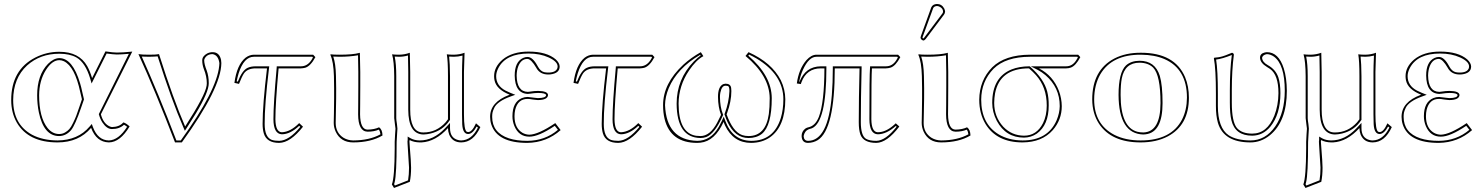

<svg xmlns="http://www.w3.org/2000/svg" viewBox="-20 -703 7426 961"><path d="M276.9 -443.8Q376 -443.8 416.5 -372.1Q430.2 -347.7 440.9 -312L507.8 -445.8Q546.4 -439.9 564.9 -439.9Q594.2 -439.9 642.1 -444.8L484.9 -130.9Q497.6 -83 531.2 -69.3Q536.6 -67.4 540 -66.9Q578.6 -67.9 597.2 -90.3Q609.9 -87.4 628.9 -70.3Q581.1 9.3 524.9 9.8Q462.4 8.3 436 -63Q374 9.8 268.1 9.8Q122.6 9.8 64.5 -88.9Q36.1 -138.2 36.1 -202.1Q36.1 -353.5 156.7 -415Q213.4 -443.8 276.9 -443.8ZM390.1 -206.1 381.8 -241.2Q354.5 -370.1 299.8 -396.5Q288.1 -401.9 276.9 -401.9Q241.2 -401.9 210 -353Q176.3 -299.8 175.8 -226.1Q175.8 -115.7 218.3 -62Q242.7 -32.2 275.9 -32.2Q292 -32.2 304.9 -39.6Q317.9 -46.9 326.9 -56.9Q335.9 -66.9 345.9 -87.9Q356 -108.9 361.6 -123.5Q367.2 -138.2 377 -167.5ZM276.9 -434.1Q181.2 -434.1 115.7 -375.5Q46.4 -312 45.9 -202.1Q45.9 -80.6 140.1 -28.8Q193.4 -0.5 268.1 0Q370.1 -1 428.2 -69.3L439.5 -82.5L445.3 -66.4Q470.2 -1 524.9 0Q573.7 -1.5 616.2 -68.4Q607.4 -75.2 600.6 -78.6Q578.1 -57.1 540 -57.1Q514.6 -57.1 492.7 -89.8Q481.4 -107.4 475.6 -128.4L474.6 -131.8L625 -433.6Q585.4 -430.2 564.9 -430.2Q545.4 -430.7 513.7 -435.1L438.5 -285.2L431.6 -309.1Q407.2 -390.1 362.3 -415.5Q328.6 -434.1 276.9 -434.1ZM400.4 -205.6 386.2 -164.6Q356.4 -77.1 335.9 -51.8Q310.5 -22.5 275.9 -22Q199.2 -22 174.3 -141.1Q166 -182.1 166 -226.1Q166 -327.1 220.2 -383.3Q248.5 -411.6 276.9 -412.1Q343.3 -412.1 380.9 -286.1Q387.2 -265.1 391.6 -243.2Z M906.7 -69.8Q1007.3 -225.6 1014.2 -274.9Q1014.6 -281.2 1015.1 -286.1Q1015.1 -320.3 1000.5 -356.9Q992.2 -378.9 992.2 -400.9Q992.2 -421.9 1017.1 -435.5Q1030.3 -441.9 1043.9 -441.9Q1078.1 -441.9 1086.4 -403.3Q1087.9 -395 1087.9 -387.2Q1086.9 -262.2 890.1 9.8H856Q757.8 -246.1 672.9 -432.1Q689.9 -429.2 726.1 -429.2Q763.2 -429.2 775.9 -432.1Q847.7 -205.1 906.7 -69.8ZM915.5 -64 905.3 -48.3 897.9 -65.4Q839.4 -199.7 769 -420.9Q753.9 -419.4 726.1 -418.9Q702.1 -418.9 689.5 -419.9Q770.5 -240.2 862.8 0H884.8Q1064.9 -249.5 1077.1 -373Q1077.6 -380.9 1078.1 -387.2Q1072.3 -427.7 1043.9 -432.1Q1015.6 -432.1 1003.9 -408.7Q1002 -404.3 1002 -400.9Q1002 -382.3 1014.6 -350.1Q1024.9 -321.8 1024.9 -286.1Q1024.9 -241.7 960 -134.8Q941.4 -104 915.5 -64Z M1250.5 -429.2H1547.4L1558.6 -417Q1534.7 -372.1 1507.3 -363.8Q1497.1 -361.3 1486.3 -360.8H1374.5Q1358.4 -185.1 1358.4 -106Q1359.4 -42 1390.6 -41Q1433.6 -42.5 1477.5 -86.9L1496.6 -68.8Q1433.6 11.2 1377.4 12.2Q1314.5 12.2 1300.3 -35.6Q1294.4 -55.7 1294.4 -83Q1294.4 -178.7 1316.4 -360.8H1260.3Q1218.3 -360.8 1200.7 -335Q1190.4 -319.3 1176.3 -283.2L1153.3 -288.1Q1165.5 -378.9 1209 -414.1Q1228.5 -428.7 1250.5 -429.2ZM1250.5 -418.9Q1200.7 -418.9 1174.3 -335.4Q1168.5 -315.9 1164.6 -295.9L1170.4 -294.4Q1191.9 -350.6 1219.2 -363.3Q1235.4 -371.1 1260.3 -371.1H1327.6L1326.2 -359.9Q1304.2 -178.2 1304.7 -83Q1304.7 -16.1 1340.3 -2.9Q1355 2 1377.4 2Q1426.8 1 1482.9 -67.9L1477.5 -73.2Q1433.1 -31.2 1390.6 -30.8Q1349.1 -32.7 1348.6 -106Q1348.6 -186.5 1364.7 -361.8L1365.2 -371.1H1486.3Q1518.6 -371.1 1539.1 -402.8Q1543 -408.7 1546.4 -415.5L1543 -418.9Z M1652.3 -261.2 1651.4 -321.8Q1649.4 -394.5 1633.3 -429.2L1635.3 -431.2Q1647.5 -429.2 1679.2 -429.2Q1745.6 -429.2 1778.3 -438Q1780.3 -438.5 1781.2 -439Q1781.2 -438 1783.2 -342.8V-272Q1783.2 -236.8 1782.7 -178.2Q1782.2 -143.1 1782.2 -130.9Q1783.2 -55.2 1819.3 -54.2Q1854 -54.7 1877.4 -65.9Q1894 -54.2 1894.5 -24.9Q1835.9 9.8 1747.6 9.8Q1685.5 9.8 1660.2 -43.9Q1650.4 -65.4 1650.4 -87.9Q1650.4 -98.1 1651.4 -135.3Q1652.8 -222.7 1652.3 -261.2ZM1662.6 -261.2Q1663.1 -222.2 1661.1 -134.8Q1660.2 -98.1 1660.2 -87.9Q1660.2 -38.1 1699.7 -13.2Q1721.2 -0.5 1747.6 0Q1829.6 -0.5 1884.3 -30.8Q1882.3 -45.9 1876 -54.2Q1853 -43.9 1819.3 -43.9Q1772.9 -45.4 1772.5 -130.9Q1772.5 -143.6 1772.9 -178.7Q1773.4 -237.8 1773.4 -272V-342.8Q1773.4 -369.6 1772 -426.3Q1730 -418.9 1679.2 -418.9Q1665.5 -418.9 1647.9 -419.9Q1660.2 -385.7 1661.6 -322.3Z M2302.2 -342.8V-130.9Q2302.2 -51.3 2316.4 -43.5Q2320.3 -42 2323.2 -42Q2342.3 -42 2361.3 -83.5Q2361.8 -85 2362.3 -85.9L2384.3 -66.9Q2349.6 9.3 2288.6 9.8Q2245.1 9.8 2228.5 -28.8Q2222.7 -43.9 2222.2 -62Q2160.2 5.9 2090.3 9.8Q2085.4 10.3 2080.6 9.8Q2051.3 9.3 2030.3 -2V-0.5Q2029.8 3.4 2029.3 4.9Q2029.3 12.2 2031.7 40.5Q2037.1 103 2037.6 136.2Q2037.6 175.8 2031.2 207L1952.1 237.8L1941.4 220.2Q1955.1 184.6 1955.6 40Q1955.6 25.4 1955.6 6.8Q1955.6 -7.3 1957.5 -30.3Q1959.5 -49.8 1959.5 -59.1Q1959.5 -64 1957 -78.6Q1953.6 -101.6 1953.1 -111.8V-321.8Q1952.6 -395.5 1942.4 -431.2Q1955.1 -429.2 1977.5 -429.2Q2006.8 -429.7 2031.2 -439Q2031.2 -438 2033.2 -342.8V-153.8Q2033.2 -47.4 2089.8 -40.5Q2094.7 -40 2099.6 -40Q2164.6 -40 2210.4 -90.8Q2217.3 -98.6 2222.2 -106V-321.8Q2222.2 -398.9 2216.3 -431.2Q2229 -429.2 2251.5 -429.2Q2280.8 -429.7 2305.2 -439Q2305.2 -438 2302.2 -342.8ZM2292.5 -342.8Q2292.5 -369.1 2294.9 -424.8Q2272.9 -418.9 2251.5 -418.9Q2240.2 -418.9 2228 -419.9Q2231.9 -386.7 2232.4 -321.8V-103L2230.5 -100.6Q2196.8 -49.8 2135.3 -34.7Q2116.7 -30.3 2099.6 -29.8Q2023.9 -31.2 2023.4 -153.8V-342.8Q2023.4 -369.1 2022 -425.3Q2000 -418.9 1977.5 -418.9Q1966.8 -418.9 1955.6 -419.9Q1963.4 -383.3 1963.4 -321.8V-111.8Q1963.4 -102.5 1966.8 -82.5Q1969.2 -65.4 1969.2 -59.1Q1969.2 -48.3 1967.3 -28.3Q1965.3 -5.9 1965.3 6.8Q1965.3 170.9 1955.1 210Q1953.6 214.8 1952.6 218.8L1956.5 225.6L2022.5 199.7Q2027.3 169.9 2027.3 136.2Q2027.3 127 2020 17.6Q2019.5 9.3 2019.5 4.9Q2019.5 0.5 2020.5 -2.9V-19.5L2035.6 -10.7Q2054.2 -0.5 2080.6 0Q2149.4 0 2207 -60.5Q2211.4 -64.9 2214.8 -68.8L2232.4 -87.9V-62Q2232.4 -12.2 2273.4 -2Q2280.8 0 2288.6 0Q2341.3 -1.5 2372.1 -64.5L2365.7 -69.8Q2345.7 -32.7 2323.2 -32.2Q2296.4 -32.2 2293.5 -81.1Q2292.5 -95.7 2292.5 -130.9Z M2555.2 -121.1Q2555.2 -62 2595.2 -38.1Q2611.3 -29.3 2629.4 -28.8Q2674.8 -29.8 2759.3 -86.9L2786.1 -51.8Q2715.8 10.7 2619.1 12.2Q2469.2 12.2 2439 -80.1Q2433.1 -98.6 2433.1 -118.2Q2433.1 -192.4 2528.8 -228Q2530.8 -228.5 2531.2 -229Q2464.4 -255.4 2455.1 -301.3Q2453.1 -311.5 2453.1 -321.8Q2453.1 -368.2 2495.6 -404.8Q2543.9 -444.8 2626 -444.8Q2716.8 -444.8 2762.2 -405.3Q2780.8 -387.7 2781.2 -370.1Q2781.2 -336.4 2734.9 -330.6Q2729 -330.1 2724.1 -330.1Q2684.1 -330.1 2666 -360.4Q2664.6 -362.8 2664.1 -363.8Q2639.2 -406.7 2620.1 -408.2Q2588.9 -408.2 2574.2 -371.6Q2566.4 -351.6 2565.9 -325.2Q2566.9 -244.1 2622.1 -243.2Q2624 -243.2 2630.4 -244.1Q2655.3 -248 2673.3 -248Q2722.2 -247.1 2723.1 -227.1Q2720.7 -202.6 2672.4 -202.1Q2668.9 -202.1 2657.2 -203.6Q2648.9 -204.6 2645 -205.1Q2629.9 -208 2621.1 -208Q2571.8 -208 2558.6 -153.3Q2555.2 -138.2 2555.2 -121.1ZM2544.9 -121.1Q2544.9 -191.9 2591.8 -211.9Q2606 -217.8 2621.1 -217.8Q2629.9 -217.3 2646.5 -214.8Q2650.4 -214.4 2658.2 -213.4Q2669.4 -211.9 2672.4 -211.9Q2712.9 -212.4 2713.4 -227.1Q2710.9 -237.8 2673.3 -237.8Q2657.2 -237.8 2631.8 -233.9H2630.9H2630.4L2625 -233.4L2623.5 -232.9H2622.1Q2557.1 -235.4 2556.2 -325.2Q2556.2 -393.6 2598.6 -413.1Q2609.4 -418 2620.1 -418Q2646 -418 2669.9 -374Q2670.4 -373 2671.4 -371.6Q2672.4 -369.1 2672.9 -368.7Q2685.5 -346.2 2704.1 -341.8Q2713.4 -339.8 2724.1 -339.8Q2762.2 -339.8 2770 -362.3Q2771 -366.7 2771 -370.1Q2771 -395 2726.1 -415.5Q2683.1 -435.1 2626 -435.1Q2512.7 -435.1 2474.6 -362.8Q2463.4 -341.3 2463.4 -321.8Q2463.4 -274.4 2510.3 -249.5Q2521.5 -243.7 2534.7 -238.3L2559.1 -228.5L2534.7 -219.7Q2502.4 -208 2481.9 -193.6Q2461.4 -179.2 2454.1 -163.6Q2446.8 -147.9 2445.1 -139.2Q2443.4 -130.4 2443.4 -118.2Q2443.4 -38.6 2526.9 -10.7Q2565.9 2 2619.1 2Q2708 1.5 2772.5 -53.2L2756.8 -73.2Q2675.3 -18.6 2629.4 -19Q2577.1 -19 2554.7 -71.8Q2544.9 -95.2 2544.9 -121.1Z M2947.8 -429.2H3244.6L3255.9 -417Q3231.9 -372.1 3204.6 -363.8Q3194.3 -361.3 3183.6 -360.8H3071.8Q3055.7 -185.1 3055.7 -106Q3056.6 -42 3087.9 -41Q3130.9 -42.5 3174.8 -86.9L3193.8 -68.8Q3130.9 11.2 3074.7 12.2Q3011.7 12.2 2997.6 -35.6Q2991.7 -55.7 2991.7 -83Q2991.7 -178.7 3013.7 -360.8H2957.5Q2915.5 -360.8 2897.9 -335Q2887.7 -319.3 2873.5 -283.2L2850.6 -288.1Q2862.8 -378.9 2906.2 -414.1Q2925.8 -428.7 2947.8 -429.2ZM2947.8 -418.9Q2897.9 -418.9 2871.6 -335.4Q2865.7 -315.9 2861.8 -295.9L2867.7 -294.4Q2889.2 -350.6 2916.5 -363.3Q2932.6 -371.1 2957.5 -371.1H3024.9L3023.4 -359.9Q3001.5 -178.2 3002 -83Q3002 -16.1 3037.6 -2.9Q3052.2 2 3074.7 2Q3124 1 3180.2 -67.9L3174.8 -73.2Q3130.4 -31.2 3087.9 -30.8Q3046.4 -32.7 3045.9 -106Q3045.9 -186.5 3062 -361.8L3062.5 -371.1H3183.6Q3215.8 -371.1 3236.3 -402.8Q3240.2 -408.7 3243.7 -415.5L3240.2 -418.9Z M3910.6 -206.1Q3910.6 -69.3 3833 -15.1Q3793.5 11.7 3739.7 12.2Q3650.4 12.2 3608.9 -75.2Q3604.5 -84.5 3601.6 -92.8Q3558.1 3.4 3485.8 11.2Q3477.5 12.2 3469.7 12.2Q3336.4 12.2 3306.6 -106.9Q3298.8 -138.7 3298.8 -176.8Q3298.8 -285.2 3400.4 -379.4Q3439.5 -415 3487.8 -441.9L3500.5 -421.9Q3464.4 -402.8 3428.7 -350.1Q3377 -273.4 3376.5 -184.1Q3376.5 -37.6 3463.9 -23.4Q3474.6 -22 3485.8 -22Q3533.7 -22 3569.3 -88.4Q3578.6 -106 3588.9 -127.9Q3574.2 -166.5 3573.7 -217.8Q3573.7 -269.5 3599.6 -281.7Q3605.5 -283.7 3610.8 -284.2Q3636.7 -284.2 3639.6 -262.7Q3640.6 -256.3 3640.6 -247.1Q3640.6 -195.3 3619.1 -136.7Q3617.7 -133.3 3616.7 -130.9Q3647.9 -43.5 3694.8 -26.9Q3710 -22 3726.6 -22Q3812.5 -22 3828.1 -132.3Q3832.5 -164.6 3832.5 -211.9Q3831.1 -323.7 3711.4 -422.9L3726.6 -441.9Q3842.8 -389.6 3888.2 -301.3Q3910.2 -255.9 3910.6 -206.1ZM3900.9 -206.1Q3900.9 -329.1 3766.6 -410.2Q3748 -420.9 3729.5 -429.7L3725.6 -424.3Q3842.3 -323.7 3842.8 -211.9Q3842.8 -73.7 3793.5 -33.2Q3766.6 -12.2 3726.6 -12.2Q3658.7 -12.2 3621.1 -92.8Q3613.8 -108.9 3607.4 -127.4L3606 -131.3L3607.4 -134.8Q3628.4 -190.4 3630.9 -247.1Q3630.9 -270 3623.5 -272.5Q3618.7 -273.9 3610.8 -273.9Q3592.3 -273.9 3585.4 -238.8Q3583.5 -228.5 3583.5 -217.8Q3584 -167.5 3598.1 -131.8L3599.6 -127.9L3597.7 -124Q3558.1 -33.7 3514.6 -17.1Q3500.5 -12.2 3485.8 -12.2Q3367.7 -14.2 3366.7 -184.1Q3366.7 -306.6 3452.6 -395.5Q3470.7 -413.6 3486.8 -425.3L3484.4 -428.7Q3369.6 -361.8 3327.1 -261.7Q3309.1 -218.3 3308.6 -176.8Q3315.9 -2 3469.7 2Q3537.1 2 3577.6 -67.9Q3585.4 -81.5 3592.8 -97.2L3602.5 -119.1L3610.8 -96.7Q3647.9 1 3739.7 2Q3853 2 3888.2 -112.8Q3900.9 -154.8 3900.9 -206.1Z M4475.1 -429.2 4486.3 -417Q4462.9 -373 4438 -364.7Q4427.7 -361.3 4414.6 -360.8H4344.2Q4341.3 -323.2 4341.3 -106Q4342.3 -42 4373.5 -41Q4413.6 -41 4455.6 -78.6Q4460 -82.5 4463.4 -85.9L4481.4 -69.8Q4419.9 11.2 4366.2 12.2Q4302.2 12.2 4286.6 -29.3Q4278.3 -52.2 4278.3 -91.8Q4278.3 -208 4282.2 -360.8H4158.2Q4158.2 -55.2 4072.8 -1.5Q4050.8 11.7 4024.4 12.2Q3998 12.2 3993.2 -13.2Q3992.7 -18.1 3992.2 -22Q3992.2 -45.4 4011.2 -59.6Q4018.6 -64.5 4026.4 -65.9Q4061 -73.2 4078.6 -118.2Q4106 -190.4 4106.4 -360.8H4088.4Q4017.6 -360.8 3991.7 -292Q3989.7 -286.6 3988.3 -282.2L3968.3 -285.2Q3978 -357.9 4016.6 -402.3Q4040.5 -428.7 4066.4 -429.2ZM4470.7 -418.9H4066.4Q4028.8 -418.9 3999 -354Q3985.8 -324.7 3980 -293.5L3981.4 -293Q4011.2 -370.1 4088.4 -371.1H4116.2V-360.8Q4116.2 -92.3 4043.9 -61Q4036.6 -58.1 4028.3 -56.2Q4007.3 -47.9 4002.4 -22Q4003.4 1.5 4024.4 2Q4125 2 4143.6 -228.5Q4148.4 -287.1 4148.4 -360.8V-371.1H4292.5V-360.8Q4288.6 -207.5 4288.6 -91.8Q4288.6 -24.4 4314.5 -8.3Q4332 2 4366.2 2Q4412.6 1 4467.8 -68.8L4463.4 -72.3Q4417 -31.2 4373.5 -30.8Q4332 -32.2 4331.5 -106Q4331.5 -325.2 4334.5 -361.8L4335 -371.1H4414.6Q4446.8 -371.1 4466.3 -401.9Q4470.2 -408.2 4474.1 -415.5Z M4595.2 -261.2 4594.2 -321.8Q4592.3 -394.5 4576.2 -429.2L4578.1 -431.2Q4590.3 -429.2 4622.1 -429.2Q4688.5 -429.2 4721.2 -438Q4723.1 -438.5 4724.1 -439Q4724.1 -438 4726.1 -342.8V-272Q4726.1 -236.8 4725.6 -178.2Q4725.1 -143.1 4725.1 -130.9Q4726.1 -55.2 4762.2 -54.2Q4796.9 -54.7 4820.3 -65.9Q4836.9 -54.2 4837.4 -24.9Q4778.8 9.8 4690.4 9.8Q4628.4 9.8 4603 -43.9Q4593.3 -65.4 4593.3 -87.9Q4593.3 -98.1 4594.2 -135.3Q4595.7 -222.7 4595.2 -261.2ZM4669.4 -683.1Q4693.8 -683.1 4706.1 -660.2Q4710 -651.9 4710.4 -645Q4709.5 -635.7 4705.1 -629.9L4613.3 -507.8Q4606.9 -500.5 4602.1 -500Q4589.8 -502.9 4587.4 -514.2Q4587.9 -517.6 4589.4 -522.9L4641.1 -666Q4648.4 -682.1 4669.4 -683.1ZM4605.5 -261.2Q4606 -222.2 4604 -134.8Q4603 -98.1 4603 -87.9Q4603 -38.1 4642.6 -13.2Q4664.1 -0.5 4690.4 0Q4772.5 -0.5 4827.1 -30.8Q4825.2 -45.9 4818.8 -54.2Q4795.9 -43.9 4762.2 -43.9Q4715.8 -45.4 4715.3 -130.9Q4715.3 -143.6 4715.8 -178.7Q4716.3 -237.8 4716.3 -272V-342.8Q4716.3 -369.6 4714.8 -426.3Q4672.9 -418.9 4622.1 -418.9Q4608.4 -418.9 4590.8 -419.9Q4603 -385.7 4604.5 -322.3ZM4669.4 -672.9Q4655.8 -671.9 4650.9 -662.6L4598.6 -519.5Q4597.7 -516.6 4597.2 -513.7Q4599.1 -511.2 4601.6 -510.3Q4604 -512.7 4605.5 -514.2L4697.3 -636.2Q4700.2 -640.6 4700.2 -645Q4700.2 -661.6 4680.7 -670.4Q4674.8 -672.9 4669.4 -672.9Z M5105.5 -23.9Q5168.9 -23.9 5200.7 -86.9Q5219.2 -125 5219.2 -174.8Q5219.2 -266.6 5165.5 -326.7Q5150.4 -343.3 5130.4 -360.8Q4984.4 -360.8 4960.4 -235.4Q4956.5 -212.9 4956.1 -188Q4956.1 -118.7 5001.5 -68.8Q5043.9 -24.4 5105.5 -23.9ZM5316.4 -360.8H5180.2Q5251 -324.2 5280.3 -247.6Q5293.9 -210.4 5294.4 -171.9Q5294.4 -103.5 5249.5 -51.8Q5195.3 9.3 5098.1 9.8Q4969.2 9.8 4912.6 -82.5Q4881.3 -134.8 4881.3 -204.1Q4882.3 -301.3 4946.3 -366.2Q5010.3 -428.7 5135.3 -429.2H5376.5L5387.2 -417Q5364.3 -373.5 5339.4 -364.7Q5328.6 -360.8 5316.4 -360.8ZM5105.5 -14.2Q5014.2 -14.2 4969.2 -98.1Q4946.3 -142.1 4946.3 -188Q4946.3 -315.9 5043 -355.5Q5081.1 -370.6 5130.4 -371.1H5133.8L5136.7 -368.7Q5205.1 -308.6 5221.7 -244.1Q5229.5 -212.9 5229 -174.8Q5229 -77.1 5169.4 -34.2Q5140.6 -14.6 5105.5 -14.2ZM5316.4 -371.1Q5347.7 -371.1 5366.7 -401.4Q5370.6 -407.7 5375 -415.5L5372.1 -418.9H5135.3Q5013.7 -418.5 4953.1 -358.9Q4891.6 -295.9 4891.1 -204.1Q4891.1 -84 4978 -30.8Q5028.3 -0.5 5098.1 0Q5224.6 0 5268.6 -101.1Q5283.7 -137.2 5284.2 -171.9Q5284.2 -265.6 5212.4 -327.1Q5194.3 -342.3 5175.8 -352.1L5139.2 -371.1Z M5683.6 -389.2Q5609.9 -389.2 5594.7 -310.1Q5588.9 -279.8 5588.9 -228Q5588.9 -65.4 5672.9 -43.5Q5687.5 -40 5702.6 -40Q5788.1 -42.5 5788.6 -187Q5788.6 -325.7 5752 -364.3Q5727.5 -388.7 5683.6 -389.2ZM5446.8 -205.1Q5446.8 -352.1 5557.6 -410.2Q5614.7 -439.5 5690.9 -439Q5859.4 -439 5911.6 -316.9Q5930.7 -271 5930.7 -213.9Q5930.7 -76.7 5825.2 -20.5Q5767.6 9.8 5689 9.8Q5542.5 9.8 5480.5 -84Q5447.3 -135.3 5446.8 -205.1ZM5683.6 -398.9Q5761.7 -398.9 5785.2 -322.8Q5798.8 -276.4 5798.8 -187Q5798.8 -41 5714.4 -30.8Q5708.5 -30.3 5702.6 -29.8Q5579.6 -33.2 5578.6 -228Q5578.6 -339.8 5615.7 -375.5Q5641.1 -398.4 5683.6 -398.9ZM5456.5 -205.1Q5456.5 -80.1 5558.1 -27.8Q5613.3 0 5689 0Q5842.3 0 5896.5 -105Q5920.4 -152.3 5920.9 -213.9Q5920.9 -357.9 5808.6 -407.2Q5758.8 -428.7 5690.9 -429.2Q5545.9 -430.2 5487.3 -331.1Q5457 -278.3 5456.5 -205.1Z M6145.5 -251V-189Q6145.5 -92.8 6171.4 -62Q6196.3 -34.2 6247.6 -34.2Q6322.3 -34.2 6358.4 -124.5Q6378.4 -175.8 6378.9 -236.8Q6378.9 -328.1 6336.9 -357.9Q6330.1 -362.8 6320.8 -368.2Q6287.6 -388.2 6286.6 -414.1Q6286.6 -434.6 6310.5 -440.4Q6316.4 -441.9 6320.8 -441.9Q6379.9 -441.9 6405.8 -359.9Q6420.4 -313 6420.9 -249Q6420.9 -95.7 6335.9 -25.9Q6291.5 9.8 6238.8 9.8Q6104.5 9.8 6075.7 -88.9Q6065.9 -123.5 6065.9 -172.9V-234.9Q6065.9 -356.9 6055.7 -411.1L6057.6 -414.1Q6068.8 -415 6078.9 -416.5Q6088.9 -418 6100.3 -421.4Q6111.8 -424.8 6115.2 -426.5Q6118.7 -428.2 6132.8 -433.6L6146.5 -439Q6154.8 -437 6155.8 -429.2Q6145.5 -351.6 6145.5 -251ZM6135.7 -251Q6135.7 -353 6145.5 -427.7Q6097.7 -408.7 6066.9 -404.8Q6075.7 -349.6 6075.7 -234.9V-172.9Q6075.7 -62.5 6129.9 -25.9Q6168.9 -0.5 6238.8 0Q6314 0 6362.8 -70.3Q6410.2 -139.2 6410.6 -249Q6410.6 -380.4 6356 -419.9Q6338.9 -431.6 6320.8 -432.1Q6300.8 -428.7 6296.9 -414.1Q6298.3 -392.1 6325.7 -377Q6365.2 -355 6378.4 -315.9Q6388.7 -284.2 6388.7 -236.8Q6388.7 -130.4 6337.9 -68.4Q6300.8 -24.4 6247.6 -23.9Q6162.1 -23.9 6143.6 -100.6Q6135.7 -132.3 6135.7 -189Z M6864.3 -342.8V-130.9Q6864.3 -51.3 6878.4 -43.5Q6882.3 -42 6885.3 -42Q6904.3 -42 6923.3 -83.5Q6923.8 -85 6924.3 -85.9L6946.3 -66.9Q6911.6 9.3 6850.6 9.8Q6807.1 9.8 6790.5 -28.8Q6784.7 -43.9 6784.2 -62Q6722.2 5.9 6652.3 9.8Q6647.5 10.3 6642.6 9.8Q6613.3 9.3 6592.3 -2V-0.5Q6591.8 3.4 6591.3 4.9Q6591.3 12.2 6593.8 40.5Q6599.1 103 6599.6 136.2Q6599.6 175.8 6593.3 207L6514.2 237.8L6503.4 220.2Q6517.1 184.6 6517.6 40Q6517.6 25.4 6517.6 6.8Q6517.6 -7.3 6519.5 -30.3Q6521.5 -49.8 6521.5 -59.1Q6521.5 -64 6519 -78.6Q6515.6 -101.6 6515.1 -111.8V-321.8Q6514.6 -395.5 6504.4 -431.2Q6517.1 -429.2 6539.6 -429.2Q6568.8 -429.7 6593.3 -439Q6593.3 -438 6595.2 -342.8V-153.8Q6595.2 -47.4 6651.9 -40.5Q6656.7 -40 6661.6 -40Q6726.6 -40 6772.5 -90.8Q6779.3 -98.6 6784.2 -106V-321.8Q6784.2 -398.9 6778.3 -431.2Q6791 -429.2 6813.5 -429.2Q6842.8 -429.7 6867.2 -439Q6867.2 -438 6864.3 -342.8ZM6854.5 -342.8Q6854.5 -369.1 6856.9 -424.8Q6835 -418.9 6813.5 -418.9Q6802.2 -418.9 6790 -419.9Q6793.9 -386.7 6794.4 -321.8V-103L6792.5 -100.6Q6758.8 -49.8 6697.3 -34.7Q6678.7 -30.3 6661.6 -29.8Q6585.9 -31.2 6585.4 -153.8V-342.8Q6585.4 -369.1 6584 -425.3Q6562 -418.9 6539.6 -418.9Q6528.8 -418.9 6517.6 -419.9Q6525.4 -383.3 6525.4 -321.8V-111.8Q6525.4 -102.5 6528.8 -82.5Q6531.2 -65.4 6531.2 -59.1Q6531.2 -48.3 6529.3 -28.3Q6527.3 -5.9 6527.3 6.8Q6527.3 170.9 6517.1 210Q6515.6 214.8 6514.6 218.8L6518.6 225.6L6584.5 199.7Q6589.4 169.9 6589.4 136.2Q6589.4 127 6582 17.6Q6581.5 9.3 6581.5 4.9Q6581.5 0.5 6582.5 -2.9V-19.5L6597.7 -10.7Q6616.2 -0.5 6642.6 0Q6711.4 0 6769 -60.5Q6773.4 -64.9 6776.9 -68.8L6794.4 -87.9V-62Q6794.4 -12.2 6835.4 -2Q6842.8 0 6850.6 0Q6903.3 -1.5 6934.1 -64.5L6927.7 -69.8Q6907.7 -32.7 6885.3 -32.2Q6858.4 -32.2 6855.5 -81.1Q6854.5 -95.7 6854.5 -130.9Z M7117.2 -121.1Q7117.2 -62 7157.2 -38.1Q7173.3 -29.3 7191.4 -28.8Q7236.8 -29.8 7321.3 -86.9L7348.1 -51.8Q7277.8 10.7 7181.2 12.2Q7031.2 12.2 7001 -80.1Q6995.1 -98.6 6995.1 -118.2Q6995.1 -192.4 7090.8 -228Q7092.8 -228.5 7093.3 -229Q7026.4 -255.4 7017.1 -301.3Q7015.1 -311.5 7015.1 -321.8Q7015.1 -368.2 7057.6 -404.8Q7106 -444.8 7188 -444.8Q7278.8 -444.8 7324.2 -405.3Q7342.8 -387.7 7343.3 -370.1Q7343.3 -336.4 7296.9 -330.6Q7291 -330.1 7286.1 -330.1Q7246.1 -330.1 7228 -360.4Q7226.6 -362.8 7226.1 -363.8Q7201.2 -406.7 7182.1 -408.2Q7150.9 -408.2 7136.2 -371.6Q7128.4 -351.6 7127.9 -325.2Q7128.9 -244.1 7184.1 -243.2Q7186 -243.2 7192.4 -244.1Q7217.3 -248 7235.4 -248Q7284.2 -247.1 7285.2 -227.1Q7282.7 -202.6 7234.4 -202.1Q7231 -202.1 7219.2 -203.6Q7210.9 -204.6 7207 -205.1Q7191.9 -208 7183.1 -208Q7133.8 -208 7120.6 -153.3Q7117.2 -138.2 7117.2 -121.1ZM7106.9 -121.1Q7106.9 -191.9 7153.8 -211.9Q7168 -217.8 7183.1 -217.8Q7191.9 -217.3 7208.5 -214.8Q7212.4 -214.4 7220.2 -213.4Q7231.4 -211.9 7234.4 -211.9Q7274.9 -212.4 7275.4 -227.1Q7272.9 -237.8 7235.4 -237.8Q7219.2 -237.8 7193.8 -233.9H7192.9H7192.4L7187 -233.4L7185.5 -232.9H7184.1Q7119.1 -235.4 7118.2 -325.2Q7118.2 -393.6 7160.6 -413.1Q7171.4 -418 7182.1 -418Q7208 -418 7231.9 -374Q7232.4 -373 7233.4 -371.6Q7234.4 -369.1 7234.9 -368.7Q7247.6 -346.2 7266.1 -341.8Q7275.4 -339.8 7286.1 -339.8Q7324.2 -339.8 7332 -362.3Q7333 -366.7 7333 -370.1Q7333 -395 7288.1 -415.5Q7245.1 -435.1 7188 -435.1Q7074.7 -435.1 7036.6 -362.8Q7025.4 -341.3 7025.4 -321.8Q7025.4 -274.4 7072.3 -249.5Q7083.5 -243.7 7096.7 -238.3L7121.1 -228.5L7096.7 -219.7Q7064.5 -208 7043.9 -193.6Q7023.4 -179.2 7016.1 -163.6Q7008.8 -147.9 7007.1 -139.2Q7005.4 -130.4 7005.4 -118.2Q7005.4 -38.6 7088.9 -10.7Q7127.9 2 7181.2 2Q7270 1.5 7334.5 -53.2L7318.8 -73.2Q7237.3 -18.6 7191.4 -19Q7139.2 -19 7116.7 -71.8Q7106.9 -95.2 7106.9 -121.1Z"/></svg>

Font: Linux Biolinum Outline O
Style: Bold
Weight: 700
Designer: Philipp H. Poll
Foundry: Philipp H. Poll
Version: Version 0.9.2